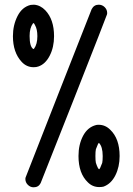

<svg xmlns="http://www.w3.org/2000/svg" viewBox="-20 -714 565 817"><path d="M35 -560Q35 -607 54.5 -645.5Q74 -684 110 -693Q111 -693 116.5 -693.5Q122 -694 125 -694Q152 -692 173 -670Q210 -631 210 -560Q210 -513 191.5 -477Q173 -441 143 -431Q135 -428 123 -428Q93 -428 72 -451Q35 -491 35 -560ZM129 -607Q125 -615 124 -615Q122 -617 120 -614Q106 -595 106 -561Q106 -516 121 -506Q123 -504 125 -507Q139 -526 139 -560Q139 -590 129 -607ZM123 83Q109 83 98.5 72.5Q88 62 88 48Q88 43 89 41Q90 37 229 -316.5Q368 -670 370 -675Q380 -694 400 -694Q415 -694 425.5 -683.5Q436 -673 436 -659Q436 -654 435 -652Q434 -647 295 -294Q156 59 153 65Q144 83 123 83ZM314 -50Q314 -99 333.5 -136Q353 -173 389 -182Q392 -183 400 -183Q428 -183 449 -162Q489 -124 489 -50Q489 -4 471 32Q453 68 421 80Q414 82 402 82Q374 82 354 62Q314 24 314 -50ZM417 -50Q417 -90 401 -106Q398 -106 388 -79Q386 -70 386 -50Q386 -30 388 -21Q397 6 402 6Q405 6 415 -21Q417 -30 417 -50Z"/></svg>

Font: MathJax_Typewriter
Style: Regular
Weight: 400
Version: Version 1.1